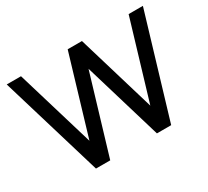

<svg xmlns="http://www.w3.org/2000/svg" viewBox="-137 -918 1236 1139"><g transform="rotate(-30 481.0 -348.5)"><path d="M223.6 0 14.6 -696.8H112.3L272.5 -162.1L432.1 -696.8H529.8L689.5 -162.1L849.6 -696.8H947.3L738.8 0H641.1L481.4 -534.7L321.3 0Z"/></g></svg>

Font: Basically A Sans Serif Medium
Style: Regular
Weight: 500
Designer: Hyung-Suk Kim
Foundry: Mental Design
Version: 1.000